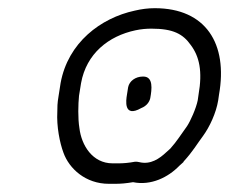

<svg xmlns="http://www.w3.org/2000/svg" viewBox="-20 -788 560 469"><path d="M293 -575 290 -556C288 -544 281 -499 325 -524C338 -529 345 -539 347 -548C351 -570 355 -601 330 -601H329C311 -601 296 -590 293 -575ZM173 -554 178 -585C191 -657 245 -700 311 -714C325 -717 338 -718 350 -718C403 -718 427 -705 446 -678C467 -650 475 -614 465 -557L463 -543C459 -523 445 -492 437 -480C419 -455 412 -443 396 -425L386 -416C370 -401 348 -385 320 -392C317 -393 313 -393 310 -393C294 -390 281 -389 270 -389H255C206 -389 179 -433 174 -475C170 -499 171 -534 173 -554ZM358 -768C342 -768 326 -766 309 -762C226 -744 146 -684 128 -585L123 -553C120 -536 120 -525 120 -515C118 -479 126 -439 135 -415C149 -376 189 -339 246 -339H261C275 -339 287 -340 305 -343C349 -334 391 -355 418 -383L428 -392C428 -392 428 -393 429 -394C451 -418 461 -436 476 -456C492 -478 508 -512 513 -543L515 -557C537 -681 483 -768 358 -768Z"/></svg>

Font: Blanket
Style: BlkOutlineObl
Weight: 900
Foundry: Cannot Into Space Fonts
Version: Version 0.9